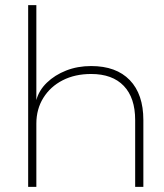

<svg xmlns="http://www.w3.org/2000/svg" viewBox="-20 -730 640 750"><path d="M122 -710V-339Q132 -377 163 -407Q194 -437 238.5 -454.5Q283 -472 336 -472Q434 -472 487 -417Q540 -362 540 -261V0H508V-261Q508 -348 463.5 -394.5Q419 -441 336 -441Q273 -441 225 -416.5Q177 -392 149.5 -348Q122 -304 122 -247V0H90V-710Z"/></svg>

Font: Geist Mono Thin
Style: Regular
Weight: 100
Monospace: yes
Designer: Basement.studio, Andrés Briganti, Mateo Zaragoza
Foundry: Basement.studio, Vercel, Andrés Briganti, Guido Ferreyra, Mateo Zaragoza
Version: Version 1.500; ttfautohint (v1.8.4.7-5d5b)